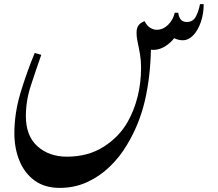

<svg xmlns="http://www.w3.org/2000/svg" viewBox="-20 -554 1062 935"><path d="M271 361Q198 361 149 325.5Q100 290 75 229.5Q50 169 50 95Q50 -3 80 -102.5Q110 -202 149 -296L181 -287Q154 -210 130 -136.5Q106 -63 106 11Q106 108 162.5 158.5Q219 209 306 209Q409 209 485 160.5Q561 112 602 39Q634 -18 650.5 -85Q667 -152 667 -224Q667 -259 662 -288.5Q657 -318 650 -350Q647 -364 646 -374.5Q645 -385 645 -394Q645 -417 653.5 -429Q662 -441 677 -448L684 -451Q695 -429 711 -419Q727 -409 743 -409Q774 -409 798.5 -433Q823 -457 831 -492H848Q850 -473 859.5 -460Q869 -447 890 -447Q919 -447 933 -472Q947 -497 954 -534H972Q972 -487 958 -446.5Q944 -406 921 -382Q898 -358 870 -358Q849 -358 828 -368Q811 -345 783.5 -328Q756 -311 726 -311Q720 -311 715 -312Q712 -176 685 -61.5Q658 53 598 152Q563 211 513.5 258.5Q464 306 403 333.5Q342 361 271 361Z"/></svg>

Font: Gulzar
Style: Regular
Weight: 400
Designer: Borna Izadpanah, Alice Savoie, Simon Cozens, Fiona Ross
Version: Version 1.000;[7b34f74]; ttfautohint (v1.8.4)